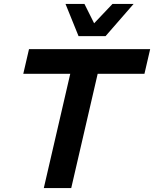

<svg xmlns="http://www.w3.org/2000/svg" viewBox="-20 -953 781 973"><path d="M378 -770 312 -933H408L457 -835L550 -933H657L515 -770ZM741 -704 712 -579H475L341 0H202L336 -579H98L127 -704Z"/></svg>

Font: Prodigy Sans SemiBold
Style: Italic
Weight: 600
Italic angle: -13°
Designer: Wei Huang
Foundry: Wei Huang
Version: Version 1.003; ttfautohint (v1.8.3)